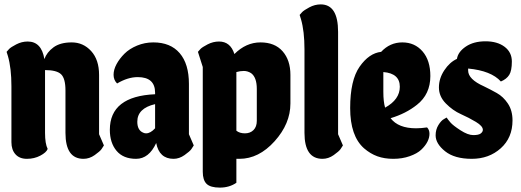

<svg xmlns="http://www.w3.org/2000/svg" viewBox="-20 -723 2371 874"><path d="M185 -118Q185 -69 197 -45Q191 -29 163.5 -14.5Q136 0 102.5 0Q69 0 50.5 -20.5Q32 -41 32 -76V-330Q32 -413 16 -468L10 -487Q14 -492 21.5 -500Q29 -508 54 -521Q79 -534 106 -534Q169 -534 182 -454Q193 -485 223.5 -507.5Q254 -530 306.5 -530Q359 -530 395 -490.5Q431 -451 431 -382V-112L453 -61Q449 -54 442 -44Q435 -34 411 -17Q387 0 360 0Q278 0 278 -118V-311Q278 -366 258 -385Q238 -404 185 -404Z M686 -301Q686 -372 607 -372Q562 -372 513 -343Q497 -359 497 -382.5Q497 -406 510.5 -431Q524 -456 546.5 -478.5Q569 -501 604 -515.5Q639 -530 678 -530Q756 -530 798 -481Q840 -432 840 -341V-112L862 -61Q858 -54 851 -44Q844 -34 820 -17Q796 0 770 0Q705 0 691 -72Q658 0 599.5 0Q541 0 510.5 -36.5Q480 -73 480 -132Q480 -285 686 -294ZM605 -169Q605 -130 632 -119Q638 -116 645 -116Q665 -116 686 -139V-249Q605 -230 605 -169Z M1056 109Q1024 131 981 131Q938 131 920.5 114Q903 97 903 59V-418L881 -487Q885 -492 892.5 -500Q900 -508 925 -521Q950 -534 977 -534Q1029 -534 1047 -477Q1100 -530 1165.5 -530Q1231 -530 1266.5 -489.5Q1302 -449 1302 -382V-252Q1302 -160 1230 -80Q1158 0 1070 0H1056ZM1056 -128Q1071 -116 1095 -116Q1119 -116 1134 -131Q1149 -146 1149 -173V-318Q1149 -371 1123 -390Q1107 -400 1090 -400Q1073 -400 1056 -395Z M1366 -118V-498Q1366 -581 1350 -636L1344 -655Q1348 -660 1355.5 -668Q1363 -676 1388 -689.5Q1413 -703 1440 -703Q1519 -703 1519 -578V-112L1541 -61Q1537 -54 1530 -44Q1523 -34 1499 -17Q1475 0 1448 0Q1366 0 1366 -118Z M1924 -143Q1935 -132 1935 -114Q1935 -96 1925.5 -77.5Q1916 -59 1897.5 -41.5Q1879 -24 1845 -12Q1811 0 1770.5 0Q1730 0 1698 -11.5Q1666 -23 1637 -48Q1574 -104 1574 -231Q1574 -358 1617 -419.5Q1660 -481 1715 -487Q1755 -530 1811.5 -530Q1868 -530 1903.5 -489Q1939 -448 1939 -377Q1939 -294 1878 -246Q1828 -206 1758 -185Q1793 -139 1874 -139Q1897 -139 1924 -143ZM1800 -328Q1800 -389 1725 -395V-305Q1725 -260 1733 -233Q1800 -270 1800 -328Z M2111 -402Q2111 -362 2183 -330Q2212 -316 2241.5 -299.5Q2271 -283 2292 -251.5Q2313 -220 2313 -175Q2313 -96 2259.5 -48Q2206 0 2127.5 0Q2049 0 2006 -34.5Q1963 -69 1963 -107Q1963 -133 1975.5 -153.5Q1988 -174 2001 -181L2013 -188Q2019 -179 2030.5 -165.5Q2042 -152 2076 -130Q2110 -108 2134.5 -108Q2159 -108 2168.5 -115.5Q2178 -123 2178 -132Q2178 -149 2146.5 -168Q2115 -187 2078 -203.5Q2041 -220 2009.5 -252Q1978 -284 1978 -325Q1978 -366 2002.5 -403Q2027 -440 2060 -455Q2065 -487 2100.5 -511Q2136 -535 2190 -535Q2244 -535 2277 -510Q2310 -485 2310 -443Q2310 -401 2298 -382Q2286 -363 2260 -352Q2216 -401 2111 -411Z"/></svg>

Font: Chela One
Style: Regular
Weight: 400
Designer: Miguel Hernandez
Foundry: LatinoType
Version: Version 1.001